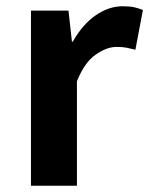

<svg xmlns="http://www.w3.org/2000/svg" viewBox="-20 -594 477 614"><path d="M79 0V-560H199L210 -461H213Q244 -516 286 -545Q328 -574 372 -574Q396 -574 410.5 -570.5Q425 -567 437 -562L413 -435Q397 -439 384.5 -441.5Q372 -444 353 -444Q321 -444 285.5 -419Q250 -394 226 -334V0Z"/></svg>

Font: Noto Sans SC Thin
Style: Bold
Weight: 700
Version: Version 2.004-H2;hotconv 1.0.118;makeotfexe 2.5.65603